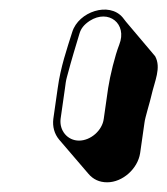

<svg xmlns="http://www.w3.org/2000/svg" viewBox="-20 -701 345 396"><path d="M269 -385 278 -448C279 -458 290 -493 292 -503C299 -534 313 -561 300 -585L240 -656C238 -659 235 -662 233 -665C205 -698 142 -677 129 -635C118 -600 105 -563 99 -519L90 -456C88 -440 92 -425 102 -413L162 -343C172 -331 185 -325 201 -325C233 -325 264 -353 269 -385ZM105 -456 114 -519C115 -527 116 -535 118 -542C130 -587 134 -598 144 -632C147 -642 153 -650 165 -658C204 -683 243 -652 226 -609C217 -586 207 -545 203 -519L194 -456C191 -432 167 -411 143 -411C119 -411 102 -432 105 -456Z"/></svg>

Font: AppleStorm
Style: ShdXbdIta
Weight: 800
Foundry: Cannot Into Space Fonts
Version: Version 1.01